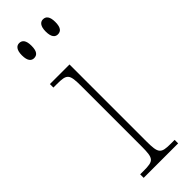

<svg xmlns="http://www.w3.org/2000/svg" viewBox="-250 -758 776 776"><g transform="rotate(-45 138.0 -370.5)"><path d="M69 -655C86 -655 97 -666 97 -698C97 -729 86 -741 69 -741C54 -741 42 -729 42 -698C42 -666 54 -655 69 -655ZM205 -655C222 -655 233 -666 233 -698C233 -729 222 -741 205 -741C190 -741 178 -729 178 -698C178 -666 190 -655 205 -655ZM40 0H237V-20H217C159 -20 152 -27 152 -98V-536H40V-516H59C118 -516 124 -509 124 -438V-98C124 -27 118 -20 59 -20H40Z"/></g></svg>

Font: Noto Serif SemiCondensed Thin
Style: Regular
Weight: 100
Width: 4
Designer: Monotype Design Team
Foundry: Monotype Imaging Inc.
Version: Version 2.015